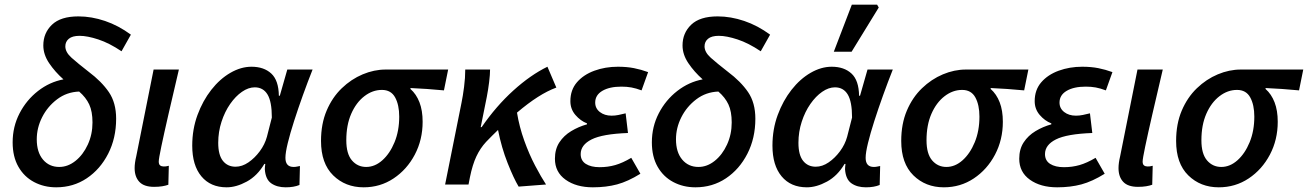

<svg xmlns="http://www.w3.org/2000/svg" viewBox="-20 -788 5586 820"><path d="M220 12Q168 12 125.5 -10.5Q83 -33 58.5 -76Q34 -119 34 -180Q34 -247 63.5 -304Q93 -361 142.5 -399.5Q192 -438 251 -449Q215 -481 190 -518Q165 -555 165 -594Q165 -647 202 -682.5Q239 -718 315 -718Q371 -718 428.5 -698.5Q486 -679 539 -640L499 -569Q447 -604 400 -619.5Q353 -635 320 -635Q289 -635 274 -622.5Q259 -610 259 -590Q259 -565 286 -541Q313 -517 358 -482Q414 -440 445 -394.5Q476 -349 476 -281Q476 -198 442 -131.5Q408 -65 350.5 -26.5Q293 12 220 12ZM137 -193Q137 -138 163.5 -106.5Q190 -75 233 -75Q270 -75 302.5 -101Q335 -127 355 -170.5Q375 -214 375 -265Q375 -312 361 -342Q347 -372 318 -397Q265 -395 224 -364Q183 -333 160 -287.5Q137 -242 137 -193Z M638 10Q595 10 575 -11.5Q555 -33 555 -70Q555 -92 562 -121L636 -491H744Q719 -385 699.5 -300Q680 -215 669 -162.5Q658 -110 658 -98Q658 -86 664 -81.5Q670 -77 679 -77Q684 -77 689 -77.5Q694 -78 701 -80L699 1Q688 5 673 7.5Q658 10 638 10Z M948 12Q879 12 840 -35Q801 -82 801 -166Q801 -236 823.5 -297Q846 -358 882.5 -404.5Q919 -451 964 -477Q1009 -503 1054 -503Q1107 -503 1138.5 -474Q1170 -445 1171 -379H1175L1207 -491H1315Q1294 -438 1273.5 -381Q1253 -324 1236 -271Q1219 -218 1209 -177Q1199 -136 1199 -114Q1199 -75 1234 -75Q1242 -75 1248.5 -76.5Q1255 -78 1261 -79L1259 2Q1235 12 1200 12Q1163 12 1138.5 -5Q1114 -22 1111 -65Q1111 -69 1111.5 -75Q1112 -81 1113 -88H1109Q1079 -37 1034 -12.5Q989 12 948 12ZM986 -76Q1014 -76 1041 -94.5Q1068 -113 1089.5 -142Q1111 -171 1120 -204L1141 -286Q1141 -354 1122.5 -384.5Q1104 -415 1068 -415Q1041 -415 1013.5 -396Q986 -377 963 -344Q940 -311 926 -268Q912 -225 912 -178Q912 -126 932 -101Q952 -76 986 -76Z M1533 12Q1455 12 1403 -39Q1351 -90 1351 -186Q1351 -259 1375 -315.5Q1399 -372 1439.5 -411Q1480 -450 1529 -470.5Q1578 -491 1627 -491H1894L1876 -402Q1803 -409 1733 -412V-408Q1758 -386 1771.5 -351Q1785 -316 1785 -268Q1785 -191 1751.5 -127.5Q1718 -64 1661 -26Q1604 12 1533 12ZM1544 -75Q1581 -75 1613 -103.5Q1645 -132 1665 -180.5Q1685 -229 1685 -290Q1685 -340 1667.5 -372Q1650 -404 1611 -404Q1571 -404 1536 -377Q1501 -350 1480 -302Q1459 -254 1459 -189Q1459 -131 1483 -103Q1507 -75 1544 -75Z M1881 0 1951 -349Q1957 -378 1962 -417Q1967 -456 1967 -491H2073Q2073 -470 2069 -437.5Q2065 -405 2059 -374L2033 -245H2037Q2099 -335 2172.5 -401.5Q2246 -468 2318 -503L2356 -414Q2318 -400 2276.5 -373.5Q2235 -347 2188 -307Q2198 -246 2219 -187.5Q2240 -129 2265.5 -80.5Q2291 -32 2312 0L2195 9Q2174 -26 2148 -91.5Q2122 -157 2107 -233Q2082 -209 2056 -182Q2031 -155 2014.5 -120Q1998 -85 1987 -31L1981 0Z M2512 12Q2441 12 2395.5 -20.5Q2350 -53 2350 -110Q2350 -151 2369 -180Q2388 -209 2419.5 -228Q2451 -247 2487 -257V-261Q2459 -272 2437.5 -297Q2416 -322 2416 -356Q2416 -404 2444 -436.5Q2472 -469 2518.5 -486Q2565 -503 2619 -503Q2657 -503 2687.5 -497Q2718 -491 2748 -480L2720 -402Q2696 -411 2676.5 -414.5Q2657 -418 2634 -418Q2583 -418 2552.5 -400Q2522 -382 2522 -350Q2522 -325 2542 -309.5Q2562 -294 2592 -294Q2607 -294 2621.5 -297Q2636 -300 2652 -304L2662 -220Q2553 -216 2506.5 -192.5Q2460 -169 2460 -130Q2460 -102 2482 -88Q2504 -74 2541 -74Q2576 -74 2607.5 -83Q2639 -92 2676 -114L2715 -46Q2662 -13 2615.5 -0.5Q2569 12 2512 12Z M2950 12Q2898 12 2855.5 -10.5Q2813 -33 2788.5 -76Q2764 -119 2764 -180Q2764 -247 2793.5 -304Q2823 -361 2872.5 -399.5Q2922 -438 2981 -449Q2945 -481 2920 -518Q2895 -555 2895 -594Q2895 -647 2932 -682.5Q2969 -718 3045 -718Q3101 -718 3158.5 -698.5Q3216 -679 3269 -640L3229 -569Q3177 -604 3130 -619.5Q3083 -635 3050 -635Q3019 -635 3004 -622.5Q2989 -610 2989 -590Q2989 -565 3016 -541Q3043 -517 3088 -482Q3144 -440 3175 -394.5Q3206 -349 3206 -281Q3206 -198 3172 -131.5Q3138 -65 3080.5 -26.5Q3023 12 2950 12ZM2867 -193Q2867 -138 2893.5 -106.5Q2920 -75 2963 -75Q3000 -75 3032.5 -101Q3065 -127 3085 -170.5Q3105 -214 3105 -265Q3105 -312 3091 -342Q3077 -372 3048 -397Q2995 -395 2954 -364Q2913 -333 2890 -287.5Q2867 -242 2867 -193Z M3426 12Q3357 12 3318 -35Q3279 -82 3279 -166Q3279 -236 3301.5 -297Q3324 -358 3360.5 -404.5Q3397 -451 3442 -477Q3487 -503 3532 -503Q3585 -503 3616.5 -474Q3648 -445 3649 -379H3653L3685 -491H3793Q3772 -438 3751.5 -381Q3731 -324 3714 -271Q3697 -218 3687 -177Q3677 -136 3677 -114Q3677 -75 3712 -75Q3720 -75 3726.5 -76.5Q3733 -78 3739 -79L3737 2Q3713 12 3678 12Q3641 12 3616.5 -5Q3592 -22 3589 -65Q3589 -69 3589.5 -75Q3590 -81 3591 -88H3587Q3557 -37 3512 -12.5Q3467 12 3426 12ZM3464 -76Q3492 -76 3519 -94.5Q3546 -113 3567.5 -142Q3589 -171 3598 -204L3619 -286Q3619 -354 3600.5 -384.5Q3582 -415 3546 -415Q3519 -415 3491.5 -396Q3464 -377 3441 -344Q3418 -311 3404 -268Q3390 -225 3390 -178Q3390 -126 3410 -101Q3430 -76 3464 -76ZM3541 -567 3618 -768H3726L3733 -756L3617 -567Z M4011 12Q3933 12 3881 -39Q3829 -90 3829 -186Q3829 -259 3853 -315.5Q3877 -372 3917.5 -411Q3958 -450 4007 -470.5Q4056 -491 4105 -491H4372L4354 -402Q4281 -409 4211 -412V-408Q4236 -386 4249.5 -351Q4263 -316 4263 -268Q4263 -191 4229.5 -127.5Q4196 -64 4139 -26Q4082 12 4011 12ZM4022 -75Q4059 -75 4091 -103.5Q4123 -132 4143 -180.5Q4163 -229 4163 -290Q4163 -340 4145.5 -372Q4128 -404 4089 -404Q4049 -404 4014 -377Q3979 -350 3958 -302Q3937 -254 3937 -189Q3937 -131 3961 -103Q3985 -75 4022 -75Z M4495 12Q4424 12 4378.5 -20.5Q4333 -53 4333 -110Q4333 -151 4352 -180Q4371 -209 4402.5 -228Q4434 -247 4470 -257V-261Q4442 -272 4420.5 -297Q4399 -322 4399 -356Q4399 -404 4427 -436.5Q4455 -469 4501.5 -486Q4548 -503 4602 -503Q4640 -503 4670.5 -497Q4701 -491 4731 -480L4703 -402Q4679 -411 4659.5 -414.5Q4640 -418 4617 -418Q4566 -418 4535.5 -400Q4505 -382 4505 -350Q4505 -325 4525 -309.5Q4545 -294 4575 -294Q4590 -294 4604.5 -297Q4619 -300 4635 -304L4645 -220Q4536 -216 4489.5 -192.5Q4443 -169 4443 -130Q4443 -102 4465 -88Q4487 -74 4524 -74Q4559 -74 4590.5 -83Q4622 -92 4659 -114L4698 -46Q4645 -13 4598.5 -0.5Q4552 12 4495 12Z M4840 10Q4797 10 4777 -11.5Q4757 -33 4757 -70Q4757 -92 4764 -121L4838 -491H4946Q4921 -385 4901.5 -300Q4882 -215 4871 -162.5Q4860 -110 4860 -98Q4860 -86 4866 -81.5Q4872 -77 4881 -77Q4886 -77 4891 -77.5Q4896 -78 4903 -80L4901 1Q4890 5 4875 7.5Q4860 10 4840 10Z M5185 12Q5107 12 5055 -39Q5003 -90 5003 -186Q5003 -259 5027 -315.5Q5051 -372 5091.5 -411Q5132 -450 5181 -470.5Q5230 -491 5279 -491H5546L5528 -402Q5455 -409 5385 -412V-408Q5410 -386 5423.5 -351Q5437 -316 5437 -268Q5437 -191 5403.5 -127.5Q5370 -64 5313 -26Q5256 12 5185 12ZM5196 -75Q5233 -75 5265 -103.5Q5297 -132 5317 -180.5Q5337 -229 5337 -290Q5337 -340 5319.5 -372Q5302 -404 5263 -404Q5223 -404 5188 -377Q5153 -350 5132 -302Q5111 -254 5111 -189Q5111 -131 5135 -103Q5159 -75 5196 -75Z"/></svg>

Font: Source Sans 3 Semibold
Style: Italic
Weight: 600
Italic angle: -11°
Designer: Paul D. Hunt
Foundry: Adobe
Version: Version 3.052;hotconv 1.1.0;makeotfexe 2.6.0